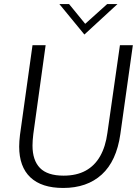

<svg xmlns="http://www.w3.org/2000/svg" viewBox="-20 -921 694 951"><path d="M293 10Q186 10 130.5 -42.5Q75 -95 75 -195Q75 -207 76 -222.5Q77 -238 79 -253L141 -697H206L145 -257Q143 -242 142 -226.5Q141 -211 141 -200Q141 -127 178 -89Q215 -51 295 -51Q359 -51 404 -75.5Q449 -100 476 -147.5Q503 -195 512 -263L574 -697H638L576 -256Q557 -123 484 -56.5Q411 10 293 10ZM398 -750 274 -901H322L402 -803L511 -901H562Z"/></svg>

Font: Hanken Grotesk Light
Style: Italic
Weight: 300
Italic angle: -8°
Designer: Alfredo Marco Pradil
Foundry: Hanken Design Co.
Version: Version 3.013